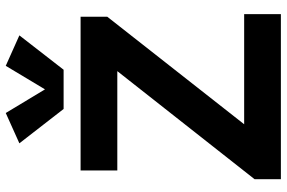

<svg xmlns="http://www.w3.org/2000/svg" viewBox="-186 -820 1006 674"><g transform="rotate(-90 317.0 -483.0)"><path d="M24.9 0V-92.3L404.3 -574.2H55.7V-703.1H595.2V-609.4L217.8 -128.9H604.5V0ZM257.3 -965.8 340.3 -828.1 422.9 -965.8 529.8 -918 409.2 -762.7H271.5L150.9 -918Z"/></g></svg>

Font: Schibsted Grotesk
Style: Bold
Weight: 700
Designer: Bakken & Baeck AS, Henrik Kongsvoll
Foundry: Schibsted ASA
Version: Version 1.100;gftools[0.9.25]